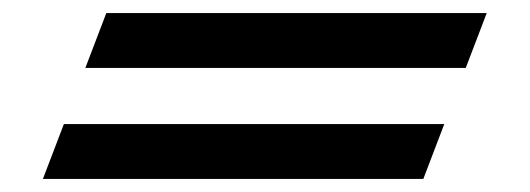

<svg xmlns="http://www.w3.org/2000/svg" viewBox="-20 -468 811 294"><path d="M77.8 -278 45.7 -194H628.2L660.3 -278ZM142.8 -448 110.7 -364H693.2L725.3 -448Z"/></svg>

Font: Din Kursivschrift
Style: Extended Italic
Weight: 400
Version: Version 1.089